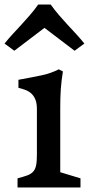

<svg xmlns="http://www.w3.org/2000/svg" viewBox="-35 -823 391 843"><path d="M42 -40Q67.9 -46.9 84.2 -52.7Q100.6 -58.6 110.1 -68.8Q119.6 -79.1 123.3 -96.2Q127 -113.3 127 -142.6V-344.2Q127 -370.1 120.1 -386.5Q113.3 -402.8 102.1 -412.8Q90.8 -422.9 76.2 -428.2Q61.5 -433.6 45.9 -437.5V-472.7Q79.1 -479 104.5 -483.6Q129.9 -488.3 150.4 -492.9Q170.9 -497.6 188.2 -503.7Q205.6 -509.8 223.1 -518.6L241.2 -509.3Q237.8 -489.3 235.6 -470.2Q233.4 -451.2 231.9 -431.4Q230.5 -411.6 230 -390.4Q229.5 -369.1 229.5 -345.2V-66.9L318.4 -40V0H42ZM-15.1 -631.8Q3.9 -655.3 22.5 -675.3Q41 -695.3 59.3 -715.1Q77.6 -734.9 95.9 -756.1Q114.3 -777.3 132.8 -803.2H187.5Q206.1 -777.3 224.4 -756.1Q242.7 -734.9 261 -715.1Q279.3 -695.3 297.9 -675.3Q316.4 -655.3 335.4 -631.8L292.5 -600.1L160.2 -700.7L27.8 -600.1Z"/></svg>

Font: Donegal One
Style: Regular
Weight: 400
Designer: Gary Lonergan
Foundry: Sorkin Type Co.
Version: Version 1.004